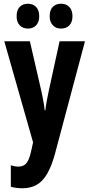

<svg xmlns="http://www.w3.org/2000/svg" viewBox="-20 -768 478 1028"><path d="M3 -547H140L201 -282Q205 -264 208.5 -246Q212 -228 215 -210.5Q218 -193 219 -178H223Q225 -198 229.5 -223.5Q234 -249 241 -281L299 -547H435L275 53Q257 120 233 161.5Q209 203 176.5 221.5Q144 240 99 240Q83 240 68 238Q53 236 38 232V117Q48 120 57.5 122Q67 124 76 124Q96 124 109 116.5Q122 109 132 88Q142 67 150 27L157 -6ZM69 -681Q69 -714 85.5 -731Q102 -748 129 -748Q157 -748 173.5 -730.5Q190 -713 190 -681Q190 -650 173.5 -632.5Q157 -615 130 -615Q102 -615 85.5 -632.5Q69 -650 69 -681ZM246 -681Q246 -714 262.5 -731Q279 -748 307 -748Q335 -748 351.5 -730.5Q368 -713 368 -681Q368 -650 351.5 -632.5Q335 -615 307 -615Q279 -615 262.5 -633Q246 -651 246 -681Z"/></svg>

Font: Noto Sans Display ExtraCondensed
Style: Bold
Weight: 700
Width: 2
Designer: Monotype Design Team
Foundry: Monotype Imaging Inc.
Version: Version 2.003